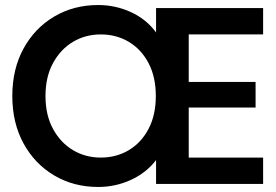

<svg xmlns="http://www.w3.org/2000/svg" viewBox="-20 -732 1099 764"><path d="M371 12Q273 12 195.5 -34Q118 -80 73.5 -161.5Q29 -243 29 -350Q29 -457 73.5 -538.5Q118 -620 195.5 -666Q273 -712 371 -712Q439 -712 500.5 -684Q562 -656 601 -603V-700H1027V-595H731V-406H997V-304H731V-105H1027V0H601V-95Q562 -44 500.5 -16Q439 12 371 12ZM381 -105Q443 -105 492.5 -134.5Q542 -164 571 -219Q600 -274 600 -350Q600 -426 571 -481Q542 -536 492.5 -565.5Q443 -595 381 -595Q320 -595 270.5 -565.5Q221 -536 191 -481Q161 -426 161 -350Q161 -274 191 -219Q221 -164 270.5 -134.5Q320 -105 381 -105Z"/></svg>

Font: HostGroteskBold
Style: Bold
Weight: 700
Designer: Doukan Karapınar based on Poppins by Indian Type Foundry, Jonny Pinhorn
Foundry: Element Type
Version: Version 1.001; ttfautohint (v1.8.4.7-5d5b)